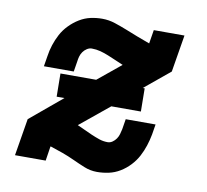

<svg xmlns="http://www.w3.org/2000/svg" viewBox="-65 -599 730 678"><g transform="rotate(10 300.0 -260.0)"><path d="M324 8Q300 8 278 -1Q256 -10 235.5 -19.5Q215 -29 193 -37Q171 -45 149 -52H147L139 0H29L51 -133L166 -229H138L137 -312H265L348 -380Q334 -386 320 -392Q306 -398 291.5 -404Q277 -410 262 -414Q247 -418 231 -418Q222 -418 213.5 -412.5Q205 -407 199.5 -399Q194 -391 191.5 -382Q189 -373 188 -364L182 -327H75L81 -364Q84 -385 90.5 -405Q97 -425 107 -444Q117 -463 133 -479.5Q149 -496 168 -507.5Q187 -519 207.5 -523.5Q228 -528 249 -528Q273 -528 295.5 -520.5Q318 -513 339.5 -504.5Q361 -496 382.5 -487.5Q404 -479 427 -471L435 -520H545L523 -387L432 -312H439L440 -229H334L229 -143Q243 -137 256.5 -130.5Q270 -124 284 -118Q298 -112 312.5 -107Q327 -102 343 -102Q352 -102 360 -107.5Q368 -113 373.5 -121Q379 -129 381.5 -138Q384 -147 386 -156L392 -193H499L493 -156Q489 -135 482.5 -115Q476 -95 466 -76Q456 -57 440.5 -40.5Q425 -24 406 -12.5Q387 -1 366 3.5Q345 8 324 8Z"/></g></svg>

Font: Iosevka Etoile Extrabold
Style: Italic
Weight: 800
Italic angle: -9°
Designer: Belleve Invis
Foundry: Belleve Invis
Version: Version 22.1.2; ttfautohint (v1.8.4)